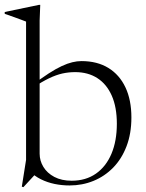

<svg xmlns="http://www.w3.org/2000/svg" viewBox="-32 -755 602 792"><path d="M90 -49 129 -53 64.5 17 58 15 75.5 -95.5V-666Q69 -668.5 55.8 -673.5Q42.5 -678.5 24.8 -684.8Q7 -691 -12.5 -698V-705.5L129 -735H134L131.5 -670.5V-121Q131.5 -92 147 -66.5Q162.5 -41 192.2 -25.2Q222 -9.5 263.5 -9.5Q322 -9.5 363.8 -38.8Q405.5 -68 427.8 -120.8Q450 -173.5 450 -244.5Q450 -313 429 -360.5Q408 -408 369.5 -432.8Q331 -457.5 278 -457.5Q251 -457.5 225.2 -451.8Q199.5 -446 170.2 -432Q141 -418 103.5 -393L98.5 -402Q138 -432 168.5 -451.8Q199 -471.5 222.8 -482.5Q246.5 -493.5 266.2 -498.2Q286 -503 304 -503Q369 -503 415 -474.8Q461 -446.5 485.5 -394.5Q510 -342.5 510 -270.5Q510 -204 490 -151.8Q470 -99.5 434.8 -63.5Q399.5 -27.5 353.5 -8.8Q307.5 10 255 10Q223.5 10 193.2 3.8Q163 -2.5 136.8 -15.5Q110.5 -28.5 90 -49Z"/></svg>

Font: Newsreader 60pt Light
Style: Regular
Weight: 300
Designer: Hugues Gentile
Foundry: Production Type
Version: Version 1.003